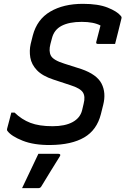

<svg xmlns="http://www.w3.org/2000/svg" viewBox="-20 -738 654 1001"><path d="M412 -718Q492 -718 541 -698.5Q590 -679 609 -656Q616 -649 613 -641Q606 -611 597 -576Q588 -541 580 -509H490Q479 -509 482 -520Q487 -540 492.5 -560.5Q498 -581 504 -605Q468 -624 406 -624Q341 -624 301.5 -603.5Q262 -583 251 -539L243 -509Q233 -471 245.5 -447.5Q258 -424 316 -406L404 -378Q485 -350 509.5 -302Q534 -254 518 -191L506 -143Q485 -60 419 -21.5Q353 17 243 18Q157 19 98 -4.5Q39 -28 19 -55Q15 -60 17 -67Q25 -95 30 -116Q35 -137 39 -151H56Q93 -115 138.5 -97.5Q184 -80 254 -80Q319 -80 358.5 -101.5Q398 -123 408 -163L416 -197Q426 -235 412 -256.5Q398 -278 347 -294L259 -323Q201 -342 172.5 -372Q144 -402 138 -438Q132 -474 140 -509L151 -553Q173 -637 242 -677.5Q311 -718 412 -718ZM180 64H285Q291 64 293.5 67.5Q296 71 292 77Q265 120 244.5 153.5Q224 187 196 233Q194 237 190 240Q186 243 179 243H95Q118 194 138.5 151.5Q159 109 180 64Z"/></svg>

Font: Recursive Sn Lnr St Med
Style: Italic
Weight: 500
Italic angle: -15°
Version: Version 1.079;hotconv 1.0.112;makeotfexe 2.5.65598; ttfautoh